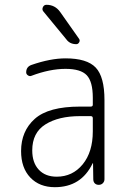

<svg xmlns="http://www.w3.org/2000/svg" viewBox="-20 -775 540 805"><path d="M315.4 -288.1Q225.6 -288.1 170.4 -253.4Q115.2 -218.8 115.2 -144.5Q115.2 -92.8 142.6 -63.5Q169.9 -34.2 217.8 -34.2Q284.2 -34.2 326.7 -85.9Q369.1 -137.7 369.1 -224.6V-279.3Q369.1 -288.1 360.4 -288.1ZM210 9.8Q145.5 9.8 106.9 -30.8Q68.4 -71.3 68.4 -141.6Q68.4 -225.6 126 -276.9Q183.6 -328.1 315.4 -328.1H360.4Q369.1 -328.1 369.1 -335.9V-365.2Q369.1 -432.6 343.8 -459.5Q318.4 -486.3 254.9 -486.3Q188.5 -486.3 111.3 -457Q104.5 -454.1 97.2 -459Q89.8 -463.9 89.8 -471.7Q89.8 -495.1 112.3 -502.9Q191.4 -530.3 254.9 -530.3Q344.7 -530.3 381.3 -491.7Q418 -453.1 418 -355.5V-23.4Q418 -13.7 411.1 -6.8Q404.3 0 394 0Q383.8 0 377.4 -6.3Q371.1 -12.7 371.1 -23.4L370.1 -89.8Q370.1 -90.8 369.1 -90.8Q368.2 -90.8 368.2 -89.8Q320.3 9.8 210 9.8ZM174.8 -754.9Q210.9 -754.9 232.4 -724.6L311.5 -612.3Q316.4 -605.5 312 -597.7Q307.6 -589.8 299.8 -589.8Q272.5 -589.8 257.8 -610.4L162.1 -726.6Q155.3 -734.4 159.7 -744.6Q164.1 -754.9 174.8 -754.9Z"/></svg>

Font: Rounded-X Mgen+ 2m light
Style: Regular
Weight: 200
Designer: [Source Han Sans]
Ryoko NISHIZUKA  (kana & ideographs); Paul D. Hunt (Latin, Greek & Cyrillic); Wenlong ZHANG  (bopomofo
Version: Version 1.059.20150602